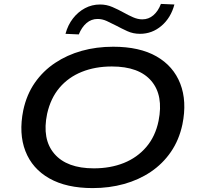

<svg xmlns="http://www.w3.org/2000/svg" viewBox="-20 -953 1018 982"><path d="M454 9Q320 9 232.5 -40.5Q145 -90 110 -180Q75 -270 99 -389Q116 -469 158 -529.5Q200 -590 261.5 -631Q323 -672 398 -693Q473 -714 559 -714Q694 -714 780.5 -664.5Q867 -615 902 -525Q937 -435 913 -317Q896 -237 854 -176Q812 -115 751 -74Q690 -33 614.5 -12Q539 9 454 9ZM460 -92Q545 -92 613.5 -119.5Q682 -147 728.5 -201.5Q775 -256 791 -335Q817 -465 754 -539Q691 -613 552 -613Q467 -613 398.5 -585.5Q330 -558 284.5 -504.5Q239 -451 221 -371Q194 -241 258 -166.5Q322 -92 460 -92ZM383 -777 315 -780Q327 -825 353 -858.5Q379 -892 414.5 -911Q450 -930 492 -930Q525 -930 555 -917Q585 -904 612 -889Q637 -875 661 -864.5Q685 -854 708 -854Q740 -854 764.5 -875Q789 -896 803 -933L872 -930Q854 -862 806 -821Q758 -780 696 -780Q661 -780 631.5 -793.5Q602 -807 574 -822Q549 -835 526 -845.5Q503 -856 479 -856Q447 -856 422.5 -835Q398 -814 383 -777Z"/></svg>

Font: Nunito Sans 10pt Expanded SemiBold
Style: Italic
Weight: 600
Width: 7
Italic angle: -9°
Designer: Vernon Adams
Foundry: Vernon Adams
Version: Version 3.101;gftools[0.9.27]